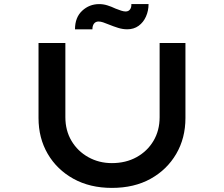

<svg xmlns="http://www.w3.org/2000/svg" viewBox="-20 -911 1093 937"><path d="M526 6Q419 6 338.5 -38.5Q258 -83 213 -160Q168 -237 168 -335V-701H299V-339Q299 -274 329 -223.5Q359 -173 411 -144Q463 -115 526 -115Q594 -115 646.5 -144Q699 -173 729 -223.5Q759 -274 759 -339V-701H885V-335Q885 -237 840 -160Q795 -83 715 -38.5Q635 6 526 6ZM601 -768Q579 -768 556.5 -775Q534 -782 512 -791Q495 -798 483 -802Q471 -806 461 -806Q447 -806 439 -796Q431 -786 431 -768H346Q346 -826 381 -858.5Q416 -891 464 -891Q484 -891 503.5 -885Q523 -879 544 -869Q559 -863 571.5 -859Q584 -855 593 -855Q607 -855 614.5 -865Q622 -875 621 -891H705Q705 -859 692.5 -830.5Q680 -802 656.5 -785Q633 -768 601 -768Z"/></svg>

Font: Lexend Zetta Medium
Style: Regular
Weight: 500
Designer: Bonnie Shaver-Troup, Thomas Jockin
Foundry: Lexend
Version: Version 1.007